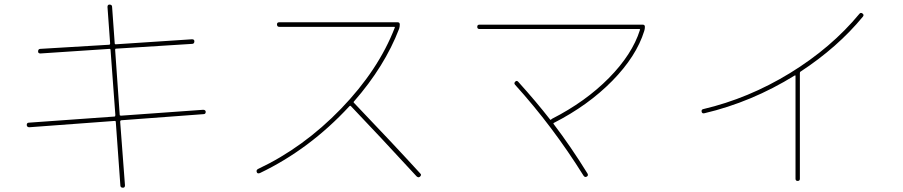

<svg xmlns="http://www.w3.org/2000/svg" viewBox="-20 -790 4040 859"><path d="M111.3 -220.7Q100.6 -220.7 99.6 -230.5Q99.6 -241.2 109.4 -241.2L492.2 -268.6Q496.1 -268.6 496.1 -275.4L474.6 -566.4Q474.6 -571.3 469.7 -571.3L161.1 -550.8Q150.4 -550.8 150.4 -559.6Q150.4 -570.3 159.2 -571.3L467.8 -589.8Q472.7 -589.8 472.7 -595.7L460.9 -758.8Q460.9 -769.5 469.7 -769.5Q480.5 -769.5 481.4 -760.7L493.2 -596.7Q493.2 -591.8 498 -591.8L838.9 -614.3Q849.6 -614.3 849.6 -605.5Q849.6 -594.7 840.8 -593.8L499 -572.3Q495.1 -572.3 495.1 -567.4L515.6 -276.4Q515.6 -272.5 521.5 -272.5L888.7 -298.8Q899.4 -298.8 900.4 -290Q900.4 -279.3 890.6 -279.3L523.4 -252Q518.6 -252 517.6 -246.1L539.1 39.1Q539.1 49.8 530.3 49.8Q519.5 49.8 518.6 41L498 -245.1Q498 -249 493.2 -249Z M1142.6 -15.6Q1131.8 -11.7 1128.9 -19.5Q1125 -29.3 1134.8 -34.2Q1337.9 -129.9 1505.4 -303.2Q1672.9 -476.6 1746.1 -666Q1748 -669.9 1743.2 -669.9H1229.5Q1219.7 -669.9 1219.2 -680.2Q1218.8 -690.4 1229.5 -690.4H1758.8Q1768.6 -690.4 1768.6 -680.2Q1768.6 -669.9 1765.6 -661.1Q1701.2 -493.2 1563.5 -335.9Q1560.5 -333 1563.5 -330.1Q1740.2 -145.5 1860.4 -13.7Q1867.2 -7.8 1859.4 0Q1852.5 6.8 1843.8 -1Q1675.8 -183.6 1549.8 -315.4Q1546.9 -318.4 1543 -314.5Q1365.2 -122.1 1142.6 -15.6Z M2125 -660.2Q2115.2 -660.2 2115.2 -669.9Q2115.2 -679.7 2125 -679.7H2855.5Q2865.2 -679.7 2865.2 -669.9Q2865.2 -660.2 2862.3 -651.4Q2827.1 -538.1 2719.2 -428.2Q2611.3 -318.4 2458 -240.2Q2455.1 -238.3 2456.1 -236.3Q2534.2 -133.8 2608.4 -13.7Q2613.3 -4.9 2605.5 0Q2596.7 4.9 2590.8 -3.9Q2453.1 -224.6 2284.2 -411.1Q2278.3 -418 2285.2 -424.8Q2292 -431.6 2298.8 -423.8Q2379.9 -334 2441.4 -254.9Q2442.4 -253.9 2443.8 -253.9Q2445.3 -253.9 2446.3 -255.9Q2448.2 -257.8 2450.2 -258.8Q2599.6 -335 2704.1 -440.9Q2808.6 -546.9 2842.8 -655.3Q2845.7 -660.2 2838.9 -660.2Z M3130.9 -283.2Q3121.1 -281.2 3119.1 -290Q3117.2 -299.8 3126 -301.8Q3329.1 -349.6 3514.2 -462.9Q3699.2 -576.2 3825.2 -728.5Q3831.1 -735.4 3838.9 -729.5Q3846.7 -723.6 3840.8 -715.8Q3727.5 -578.1 3560.5 -468.8Q3558.6 -467.8 3558.6 -461.9V-460V9.8Q3558.6 19.5 3548.8 19.5Q3539.1 19.5 3539.1 9.8V-450.2Q3539.1 -454.1 3535.2 -452.1Q3342.8 -333 3130.9 -283.2Z"/></svg>

Font: Rounded-L Mgen+ 2m thin
Style: Regular
Weight: 100
Designer: [Source Han Sans]
Ryoko NISHIZUKA  (kana & ideographs); Paul D. Hunt (Latin, Greek & Cyrillic); Wenlong ZHANG  (bopomofo
Version: Version 1.059.20150602